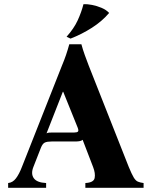

<svg xmlns="http://www.w3.org/2000/svg" viewBox="-20 -900 723 920"><path d="M597 -100Q611 -66 620.5 -50Q630 -34 641 -29.5Q652 -25 668 -23V0H389V-23Q429 -25 433.5 -47Q438 -69 426 -100L376 -230Q370 -225 360.5 -223.5Q351 -222 340 -222H227Q206 -222 195 -217Q184 -212 176 -192L140 -100Q127 -67 142 -46Q157 -25 201 -23V0H19V-23Q41 -25 56.5 -45.5Q72 -66 85 -100L277 -586Q288 -612 296.5 -637Q305 -662 312 -688H370Q377 -662 386 -637Q395 -612 405 -586ZM335 -265Q349 -265 353.5 -269.5Q358 -274 352 -289L283 -460H281L203 -261Q208 -264 215 -264.5Q222 -265 231 -265ZM380 -880Q397 -881 420.5 -876.5Q444 -872 466.5 -862.5Q489 -853 503 -838Q469 -798 420.5 -767Q372 -736 318 -715L299 -724Q334 -763 352 -802Q370 -841 380 -880Z"/></svg>

Font: Bona Nova
Style: Bold
Weight: 700
Designer: Mateusz Machalski
Foundry: Capitalics
Version: Version 4.001; ttfautohint (v1.8.3)